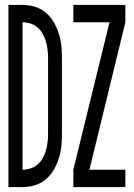

<svg xmlns="http://www.w3.org/2000/svg" viewBox="-20 -755 540 775"><path d="M14 0V-735H71Q96 -735 120 -728Q144 -721 164 -704.5Q184 -688 196.5 -666.5Q209 -645 217 -620.5Q225 -596 227.5 -571Q230 -546 230 -521V-215Q230 -189 227.5 -164Q225 -139 217 -114.5Q209 -90 196.5 -68.5Q184 -47 164 -30.5Q144 -14 120 -7Q96 0 71 0ZM71 -70Q87 -70 103 -75Q119 -80 132 -91.5Q145 -103 153 -117.5Q161 -132 165.5 -148.5Q170 -165 172 -181.5Q174 -198 174 -215V-521Q174 -537 172 -553.5Q170 -570 165.5 -586.5Q161 -603 153 -617.5Q145 -632 132 -643.5Q119 -655 103 -660Q87 -665 71 -665ZM276 0V-70L422 -665H276V-735H486V-665L341 -70H486V0Z"/></svg>

Font: Iosevka
Style: Regular
Weight: 400
Monospace: yes
Designer: Belleve Invis
Foundry: Belleve Invis
Version: Version 33.2.3; ttfautohint (v1.8.4)